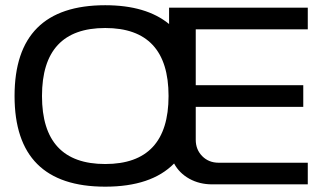

<svg xmlns="http://www.w3.org/2000/svg" viewBox="-20 -699 1232 728"><path d="M378.9 8.8Q35.2 8.8 35.2 -335Q35.2 -679.2 378.9 -679.2Q534.2 -679.2 621.1 -607.9V-669.9H1147V-587.9H722.2V-376H1129.9V-293.9H722.2V-168.9Q722.2 -131.8 746.8 -106.9Q771.5 -82 809.1 -82H1147V0H784.2Q736.3 0 698 -21.2Q659.7 -42.5 640.1 -79.1Q553.7 8.8 378.9 8.8ZM378.9 -77.1Q619.1 -77.1 619.1 -335Q619.1 -592.8 378.9 -592.8Q139.2 -592.8 139.2 -335Q139.2 -77.1 378.9 -77.1Z"/></svg>

Font: LT Wave
Style: Regular
Weight: 400
Designer: Daniel Lyons
Version: Version 2.5 (Glyphs App)